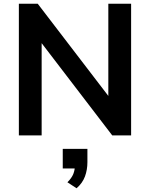

<svg xmlns="http://www.w3.org/2000/svg" viewBox="-20 -725 803 1028"><path d="M81 0V-705H182L581 -184H560V-705H682V0H581L183 -520H203V0ZM390 283 341 251Q364 228 372.5 206.5Q381 185 381 161L408 177H316V72H448V143Q448 184 435 219.5Q422 255 390 283Z"/></svg>

Font: Nunito Sans 11pt
Style: Bold
Weight: 700
Version: Version 3.101;gftools[0.9.27]